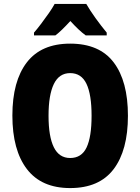

<svg xmlns="http://www.w3.org/2000/svg" viewBox="-20 -947 714 977"><path d="M631 -358Q631 -182 558 -86Q485 10 337 10Q191 10 117 -86.5Q43 -183 43 -359Q43 -534 116.5 -629.5Q190 -725 337 -725Q486 -725 558.5 -629.5Q631 -534 631 -358ZM227 -358Q227 -252 254 -197.5Q281 -143 337 -143Q395 -143 420.5 -196.5Q446 -250 446 -358Q446 -466 420 -520.5Q394 -575 337 -575Q281 -575 254 -519.5Q227 -464 227 -358ZM419 -927Q438 -894 466 -855Q494 -816 523 -781V-767H416Q398 -780 379 -798Q360 -816 338 -840Q315 -815 296.5 -797Q278 -779 262 -767H153V-781Q168 -798 188.5 -825Q209 -852 228.5 -880Q248 -908 258 -927Z"/></svg>

Font: Noto Sans Khmer UI Condensed Black
Style: Regular
Weight: 900
Width: 3
Designer: Danh Hong and the Monotype Design Team
Foundry: Monotype Imaging Inc.
Version: Version 2.002; ttfautohint (v1.8.4.7-5d5b)